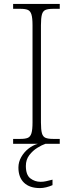

<svg xmlns="http://www.w3.org/2000/svg" viewBox="-20 -734 374 980"><path d="M47 0V-25H84Q109 -25 122 -30.5Q135 -36 140.5 -54Q146 -72 146 -109V-605Q146 -642 140.5 -660Q135 -678 122 -683.5Q109 -689 84 -689H47V-714H285V-689H251Q226 -689 212.5 -683.5Q199 -678 194 -660Q189 -642 189 -605V-109Q189 -72 194 -54Q199 -36 212.5 -30.5Q226 -25 251 -25H285V0ZM184 226Q131 226 102.5 198.5Q74 171 74 121Q74 93 88.5 67.5Q103 42 125.5 24.5Q148 7 173 0H212Q194 6 170.5 20.5Q147 35 129.5 58Q112 81 112 113Q112 159 135 176.5Q158 194 187 194Q202 194 215 191Q228 188 248 183V211Q232 218 215.5 222Q199 226 184 226Z"/></svg>

Font: Noto Serif Malayalam ExtraLight
Style: Regular
Weight: 200
Designer: Indian type Foundry, Jelle Bosma, Monotype Design Team
Foundry: Monotype Imaging Inc.
Version: Version 2.104; ttfautohint (v1.8.4.7-5d5b)